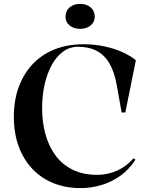

<svg xmlns="http://www.w3.org/2000/svg" viewBox="-20 -950 768 985"><path d="M675 -131Q642 -80 597 -48Q552 -16 500 -0.5Q448 15 393 15Q319 15 256.5 -9.5Q194 -34 148 -81.5Q102 -129 76.5 -197Q51 -265 51 -351Q51 -436 76.5 -504.5Q102 -573 148.5 -622Q195 -671 261 -697Q327 -723 409 -723Q465 -723 516 -712Q567 -701 608 -682.5Q649 -664 677 -641L623 -373H604L578 -518Q566 -583 541 -625.5Q516 -668 476 -689Q436 -710 380 -710Q338 -710 304 -685.5Q270 -661 246 -617.5Q222 -574 209 -517Q196 -460 196 -394Q196 -324 213 -262Q230 -200 264.5 -153Q299 -106 352.5 -79.5Q406 -53 478 -53Q533 -53 581.5 -75Q630 -97 665 -138ZM391 -930Q424 -930 445 -912Q466 -894 466 -865Q466 -837 445 -819.5Q424 -802 391 -802Q358 -802 337 -819.5Q316 -837 316 -865Q316 -894 337 -912Q358 -930 391 -930Z"/></svg>

Font: Kalnia Medium
Style: Regular
Weight: 500
Designer: Frida Medrano
Foundry: Frida Medrano
Version: Version 1.105